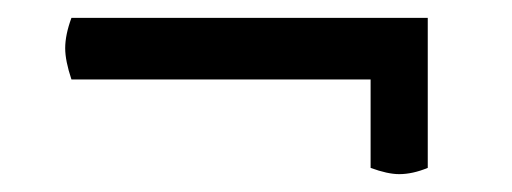

<svg xmlns="http://www.w3.org/2000/svg" viewBox="-20 -418 573 215"><path d="M459 -398V-230Q442 -223 427 -223Q414 -223 395 -230V-329H60Q53 -350 53 -364Q53 -379 60 -398Z"/></svg>

Font: Arima Madurai Black
Style: Regular
Weight: 900
Designer: Joana Correia and Natanael Gama
Foundry: NDISCOVER
Version: Version 1.020